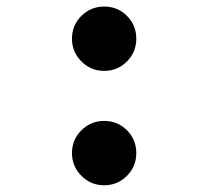

<svg xmlns="http://www.w3.org/2000/svg" viewBox="-20 -547 626 577"><path d="M292.8 -334Q252.9 -334 224.6 -362.4Q196.3 -390.8 196.3 -430.7Q196.3 -471.2 224.7 -499.3Q253.1 -527.3 293 -527.3Q333.5 -527.3 361.6 -499.2Q389.6 -471.1 389.6 -430.5Q389.6 -390.6 361.5 -362.3Q333.4 -334 292.8 -334ZM292.8 9.8Q252.9 9.8 224.6 -18.7Q196.3 -47.1 196.3 -86.9Q196.3 -127.4 224.7 -155.5Q253.1 -183.6 293 -183.6Q333.5 -183.6 361.6 -155.5Q389.6 -127.3 389.6 -86.8Q389.6 -46.9 361.5 -18.6Q333.4 9.8 292.8 9.8Z"/></svg>

Font: Cascadia Mono
Style: Regular
Weight: 400
Monospace: yes
Designer: Aaron Bell
Foundry: Saja Typeworks
Version: Version 2102.003